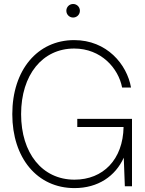

<svg xmlns="http://www.w3.org/2000/svg" viewBox="-20 -939 733 968"><path d="M355.5 9.3C474.6 9.3 561.5 -50.8 604 -144L609.4 0H645.5V-339.8H369.6V-298.8H603C600.1 -134.3 499.5 -33.2 355.5 -33.2C192.4 -33.2 86.4 -167.5 86.4 -363.3C86.4 -561.5 193.8 -694.3 354 -694.3C488.8 -694.3 576.7 -596.2 595.7 -497.6H640.6C620.1 -614.7 518.6 -736.8 354 -736.8C168.9 -736.8 42 -585.9 42 -363.3C42 -142.1 168 9.3 355.5 9.3ZM348.6 -850.6C367.7 -850.6 382.8 -865.7 382.8 -884.8C382.8 -903.8 367.7 -918.9 348.6 -918.9C329.6 -918.9 314.5 -903.8 314.5 -884.8C314.5 -865.7 329.6 -850.6 348.6 -850.6Z"/></svg>

Font: Raveo Display Display ExLight
Style: Regular
Weight: 200
Designer: Jakub Foglar, Rasmus Andersson (Inter)
Foundry: Jakubfoglar.com
Version: Version 1.100;Glyphs 3.2.3 (3260)